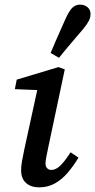

<svg xmlns="http://www.w3.org/2000/svg" viewBox="-20 -794 410 827"><path d="M71 -60Q71 -79 75 -101Q79 -123 85 -152L147 -436L167 -405L44 -410L52 -451L232 -505L259 -495L188 -160Q183 -136 179.5 -118Q176 -100 176 -89Q176 -77 183 -69.5Q190 -62 201 -62Q219 -62 237.5 -78.5Q256 -95 284 -138L318 -115Q297 -80 272 -50.5Q247 -21 216.5 -4Q186 13 149 13Q113 13 92 -6Q71 -25 71 -60ZM198 -566Q209 -592 220 -617.5Q231 -643 242.5 -668.5Q254 -694 265 -719Q274 -738 283 -750.5Q292 -763 302.5 -768.5Q313 -774 325 -774Q344 -774 357 -763Q370 -752 370 -734Q370 -719 363 -705Q356 -691 340 -671Q322 -650 304 -629Q286 -608 268.5 -587Q251 -566 234 -545Z"/></svg>

Font: Source Serif 4 Medium
Style: Italic
Weight: 500
Italic angle: -12°
Designer: Frank Grießhammer
Foundry: Adobe Systems Incorporated
Version: Version 4.004;hotconv 1.0.116;makeotfexe 2.5.65601